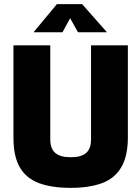

<svg xmlns="http://www.w3.org/2000/svg" viewBox="-20 -896 678 928"><path d="M321 12Q231 12 169.5 -10.5Q108 -33 76.5 -86Q45 -139 45 -230V-677H223V-223Q223 -177 247.5 -156.5Q272 -136 321 -136Q372 -136 396 -156.5Q420 -177 420 -223V-677H598V-232Q598 -142 566.5 -88Q535 -34 473.5 -11Q412 12 321 12ZM142 -740 255 -876H377L497 -740H357L319 -808L282 -740Z"/></svg>

Font: Cairo Play Black
Style: Regular
Weight: 900
Version: Version 3.119